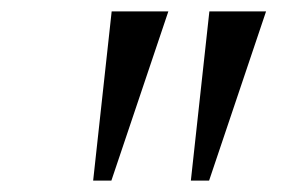

<svg xmlns="http://www.w3.org/2000/svg" viewBox="-20 -842 513 337"><path d="M275.5 -822 175.5 -525H143.5L176 -822ZM447 -822 347 -525H315L347.5 -822Z"/></svg>

Font: Merriweather 48pt Light
Style: Italic
Weight: 300
Italic angle: -7.8°
Version: Version 2.101